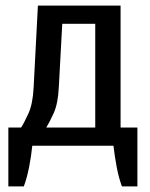

<svg xmlns="http://www.w3.org/2000/svg" viewBox="-20 -520 535 685"><path d="M9.8 -64.9H55.2Q66.4 -82 81.8 -116Q97.2 -149.9 100.1 -210L115.2 -500H410.2V-64.9H470.2V145H415Q403.8 115.2 396.5 76.7Q389.2 38.1 384.8 0H95.2Q91.3 38.1 83.7 76.7Q76.2 115.2 64.9 145H9.8ZM145 -64.9H319.8V-435.1H202.1L189.9 -210Q187 -149.9 171.4 -116Q155.8 -82 145 -64.9Z"/></svg>

Font: 
Style: .
Weight: 400
Designer: Jovanny Lemonad
Foundry: Jovanny Lemonad
Version: Version 1.002